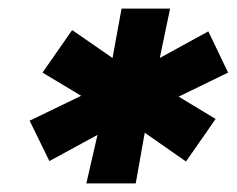

<svg xmlns="http://www.w3.org/2000/svg" viewBox="-20 -762 551 447"><path d="M511 -593 396 -537 482 -485 413 -386 317 -453 296 -335H181L207 -448L95 -387L49 -481L169 -539L79 -593L148 -692L242 -627L263 -742H376L352 -627L465 -689Z"/></svg>

Font: My Font
Style: Italic
Weight: 500
Designer: Julieta Ulanovsky
Foundry: Julieta Ulanovsky
Version: ""